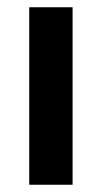

<svg xmlns="http://www.w3.org/2000/svg" viewBox="-20 -509 279 529"><path d="M60.5 0V-489H180V0Z"/></svg>

Font: Nunito Sans 12pt ExtraLight SemiCondensed
Style: Regular
Weight: 200
Width: 4
Version: Version 3.101;gftools[0.9.27]